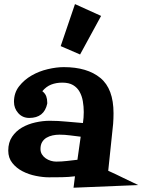

<svg xmlns="http://www.w3.org/2000/svg" viewBox="-20 -876 682 919"><path d="M641.6 9.8 332 22.5 338.9 -32.2Q307.6 -28.3 276.4 -27.8Q245.1 -27.3 213.9 -27.3Q185.5 -27.3 151.4 -34.2Q117.2 -41 87.9 -56.2Q58.6 -71.3 39.1 -95.7Q19.5 -120.1 19.5 -155.3Q19.5 -194.3 38.1 -221.7Q56.6 -249 85.4 -265.6Q114.3 -282.2 149.4 -290Q184.6 -297.9 217.8 -297.9Q258.8 -297.9 297.9 -293.9Q336.9 -290 377 -287.1Q378.9 -299.8 379.9 -313Q380.9 -326.2 380.9 -339.8Q380.9 -366.2 376.5 -391.6Q372.1 -417 360.8 -437Q349.6 -457 329.6 -468.8Q309.6 -480.5 278.3 -480.5Q249 -480.5 225.1 -471.2Q201.2 -461.9 182.6 -439.5Q196.3 -428.7 201.2 -415.5Q206.1 -402.3 206.1 -385.7V-379.9Q191.4 -311.5 120.1 -311.5Q87.9 -311.5 67.4 -334.5Q46.9 -357.4 46.9 -388.7Q46.9 -431.6 71.3 -462.9Q95.7 -494.1 131.3 -514.6Q167 -535.2 208.5 -544.9Q250 -554.7 285.2 -554.7Q397.5 -554.7 460.4 -502.9Q523.4 -451.2 523.4 -334Q523.4 -321.3 522.9 -308.6Q522.5 -295.9 521.5 -283.2L498 -58.6Q535.2 -42 570.3 -24.4Q605.5 -6.8 641.6 9.8ZM366.2 -221.7Q340.8 -224.6 315.4 -228Q290 -231.4 264.6 -231.4Q248 -231.4 231.9 -228Q215.8 -224.6 202.6 -216.8Q189.5 -209 181.6 -195.8Q173.8 -182.6 173.8 -163.1Q173.8 -148.4 180.7 -137.2Q187.5 -126 198.7 -118.2Q210 -110.4 223.1 -106.4Q236.3 -102.5 249 -102.5Q274.4 -102.5 300.3 -105.5Q326.2 -108.4 350.6 -111.3ZM463.9 -799.8 363.3 -615.2 270.5 -655.3 338.9 -856.4Z"/></svg>

Font: Fontdiner Swanky
Style: Regular
Weight: 400
Designer: Font Diner, Inc
Foundry: Font Diner, Inc
Version: Version 1.001